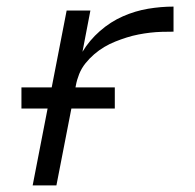

<svg xmlns="http://www.w3.org/2000/svg" viewBox="-20 -562 590 582"><path d="M79 0 182 -530H254L230 -405Q251 -440 283 -468Q315 -496 352.5 -512.5Q390 -529 429 -535.5Q468 -542 506 -542V-466Q488 -466 470.5 -465.5Q453 -465 435.5 -463Q418 -461 400 -457.5Q382 -454 364.5 -448.5Q347 -443 329.5 -436Q312 -429 296 -419.5Q280 -410 265.5 -397.5Q251 -385 239 -370Q227 -355 220 -337.5Q213 -320 210 -303L151 0ZM328 -233H45V-297H328Z"/></svg>

Font: Lode
Style: Italic
Weight: 400
Italic angle: -11°
Monospace: yes
Designer: Belleve Invis
Foundry: Belleve Invis
Version: Version 29.2.0; ttfautohint (v1.8.3)